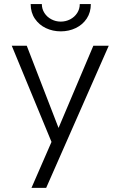

<svg xmlns="http://www.w3.org/2000/svg" viewBox="-20 -912 585 932"><path d="M128.9 -892.1H183.1Q183.1 -868.7 195.6 -849.1Q208 -829.6 229.2 -818.4Q250.5 -807.1 274.9 -807.1Q299.3 -807.1 320.6 -818.1Q341.8 -829.1 354.5 -848.6Q367.2 -868.2 367.2 -892.1H420.9Q420.9 -852.1 401.1 -822Q381.3 -792 347.9 -775.9Q314.5 -759.8 274.9 -759.8Q236.3 -759.8 203.1 -775.4Q169.9 -791 149.4 -821Q128.9 -851.1 128.9 -892.1ZM132.8 0 230 -223.1 37.1 -689.9H109.9L264.2 -291L433.1 -689.9H507.8L204.1 0Z"/></svg>

Font: Acari Sans Light
Style: Regular
Weight: 300
Designer: Alfredo Marco Pradil and Stefan Peev
Foundry: Hanken Design Co.
Version: Version 1.045;January 11, 2019;FontCreator 11.5.0.2425 64-bi